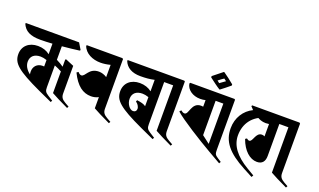

<svg xmlns="http://www.w3.org/2000/svg" viewBox="-98 -1410 3300 1985"><g transform="rotate(20 1552.0 -417.0)"><path d="M515 26 525 8 470 -27C434 -50 426 -64 426 -104V-344C456 -332 480 -321 506 -307V-69C539 -50 613 -12 695 26L705 8L661 -17C621 -40 606 -61 606 -102V-405L515 -443L506 -438V-359C482 -376 458 -390 426 -406V-555C496 -561 563 -569 615 -576L622 -584L580 -654H-4L-9 -646C22 -574 81 -542 194 -542C235 -542 280 -544 326 -547V-431C293 -458 247 -474 195 -474C97 -474 31 -415 31 -325C31 -226 96 -167 366 -42C420 -17 471 7 515 26ZM149 -285C149 -345 189 -380 257 -380C278 -380 299 -376 326 -367V-296L310 -297C248 -297 213 -254 213 -201C213 -190 214 -179 216 -169C173 -201 149 -243 149 -285Z M885 -172C914 -172 943 -179 966 -192V-69C999 -50 1073 -12 1155 26L1165 8L1121 -17C1081 -40 1066 -61 1066 -102V-646L1057 -654H666L661 -646C687 -570 772 -532 858 -532C891 -532 929 -537 966 -547V-412C941 -429 908 -440 878 -440C767 -440 761 -341 717 -341C706 -341 692 -349 679 -365L661 -352C723 -224 796 -172 885 -172Z M1636 26 1646 8 1591 -27C1555 -50 1547 -64 1547 -104V-646L1538 -654H1117L1112 -646C1139 -576 1203 -542 1294 -542C1352 -542 1399 -546 1447 -557V-431C1414 -458 1368 -474 1316 -474C1218 -474 1152 -415 1152 -325C1152 -226 1217 -167 1487 -42C1541 -17 1592 7 1636 26ZM1270 -285C1270 -345 1310 -380 1378 -380C1399 -380 1420 -376 1447 -367V-267C1426 -283 1394 -292 1348 -297L1342 -280C1364 -267 1383 -238 1383 -214C1383 -191 1369 -177 1346 -177C1308 -177 1270 -231 1270 -285Z M1646 -569V-69C1679 -50 1753 -12 1835 26L1845 8L1801 -17C1761 -40 1746 -61 1746 -102V-648L1737 -654H1474V-569Z M2229 -54 2368 26 2379 7 2339 -19C2302 -43 2298 -54 2298 -101V-648L2289 -654H1803L1797 -644C1807 -579 1873 -533 1955 -533C1975 -533 1995 -535 2013 -540V-468C2006 -469 1998 -470 1990 -470C1884 -470 1902 -336 1854 -336C1841 -336 1828 -343 1813 -355L1798 -337C1866 -274 2102 -127 2229 -54ZM2113 -191V-569H2198V-126Z M2109 -693H2114C2142 -715 2182 -744 2216 -774V-787C2173 -822 2138 -850 2097 -878H2091L1987 -795V-781C2029 -749 2073 -715 2109 -693ZM2060 -773C2081 -790 2099 -803 2119 -816L2145 -796C2128 -783 2106 -767 2085 -753Z M2631 -9 2731 44 2743 23 2665 -23C2522 -108 2452 -203 2452 -313C2452 -446 2528 -545 2657 -580L2602 -654H2485L2479 -644C2489 -632 2500 -621 2510 -611C2417 -566 2356 -472 2356 -357C2356 -213 2435 -113 2631 -9Z M2728 -121C2786 -121 2814 -156 2814 -217V-569H2914V-70C2947 -51 3021 -13 3103 25L3113 7L3069 -18C3029 -41 3014 -62 3014 -103V-646L3005 -654H2526L2521 -646C2531 -583 2598 -529 2678 -529C2690 -529 2702 -530 2714 -532V-396C2705 -401 2695 -404 2684 -404C2615 -404 2619 -300 2580 -300C2571 -300 2562 -304 2551 -314L2534 -303C2576 -186 2651 -121 2728 -121Z"/></g></svg>

Font: Nithya Ranjana DU
Style: Regular
Weight: 400
Designer: Designed by Tathagata Biswas and Noopur Datye with help from Ananda Maharjan, Callijatra
Foundry: Ek Type
Version: Version 1.000;Glyphs 3.2.3 (3260)